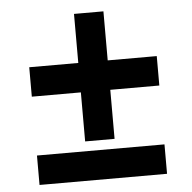

<svg xmlns="http://www.w3.org/2000/svg" viewBox="-50 -610 780 780"><g transform="rotate(-5 340.0 -220.0)"><path d="M600 0V120H80V0ZM280 -360V-560H400V-360H600V-240H400V-40H280V-240H80V-360Z"/></g></svg>

Font: Goli Bold
Style: Regular
Weight: 700
Designer: jaikishan Patel
Foundry: MagicType
Version: Version 1.000